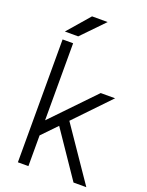

<svg xmlns="http://www.w3.org/2000/svg" viewBox="-160 -949 786 1028"><g transform="rotate(20 232.5 -435.0)"><path d="M75 0H135V-175L216 -259L392 0H465L258 -303L447 -500H365L135 -261V-700H75ZM72 -744H148L270 -870H181Z"/></g></svg>

Font: Unageo
Style: Light
Weight: 300
Designer: Richard Sepsi
Foundry: Richard Sepsi
Version: Version 2.000